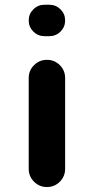

<svg xmlns="http://www.w3.org/2000/svg" viewBox="-20 -793 379 793"><path d="M164.1 -643.6Q136.7 -643.6 117.7 -662.6Q98.6 -681.6 98.6 -708.5Q98.6 -735.4 117.7 -754.4Q136.7 -773.4 164.1 -773.4H183.6Q210.9 -773.4 230 -754.4Q249 -735.4 249 -708.5Q249 -681.6 230 -662.6Q210.9 -643.6 183.6 -643.6ZM98.6 -95.7V-470.7Q98.6 -502 120.6 -523.9Q142.6 -545.9 173.8 -545.9Q205.1 -545.9 227.1 -523.9Q249 -502 249 -470.7V-95.7Q249 -64.5 227.1 -42.5Q205.1 -20.5 173.8 -20.5Q142.6 -20.5 120.6 -42.5Q98.6 -64.5 98.6 -95.7Z"/></svg>

Font: Gen Jyuu GothicX Bold
Style: Bold
Weight: 700
Designer: Ryoko NISHIZUKA (kana &amp; ideographs); Paul D. Hunt (Latin, Greek &amp; Cyrillic); Wenlong ZHANG (bopomofo); Sandoll C
Version: Version 1.058.20140828